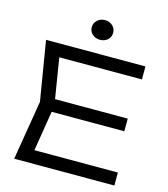

<svg xmlns="http://www.w3.org/2000/svg" viewBox="-136 -1064 1023 1170"><g transform="rotate(15 375.5 -479.5)"><path d="M669 -415V-335H158V-415ZM217 -375 160 -23 110 -82H696V0H64L126 -375L64 -750H691V-668H110L160 -727ZM380 -835Q352 -835 332.5 -852.5Q313 -870 313 -897Q313 -923 332.5 -941Q352 -959 380 -959Q410 -959 429 -941Q448 -923 448 -897Q448 -870 429 -852.5Q410 -835 380 -835Z"/></g></svg>

Font: Unbounded Light
Style: Regular
Weight: 300
Designer: Luke Prowse, Jean-Baptiste Morizot, Fátima Lázaro, Florian Runge
Foundry: NaN
Version: Version 1.700